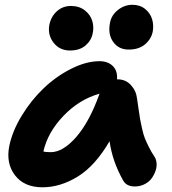

<svg xmlns="http://www.w3.org/2000/svg" viewBox="-20 -796 721 806"><path d="M520 -587.9Q478 -587.9 455.1 -620.1Q432.1 -652.3 441.9 -701.2Q448.2 -733.4 475.6 -754.6Q502.9 -775.9 536.1 -775.9Q567.9 -775.9 589.6 -758.1Q611.3 -740.2 618.7 -714.8Q626 -689.5 621.1 -663.1Q614.7 -631.8 588.9 -609.9Q563 -587.9 520 -587.9ZM273.9 -584Q230.5 -584 205.1 -616.5Q179.7 -648.9 187 -690.9Q194.3 -727.1 219 -749Q243.7 -771 277.8 -771Q312.5 -771 335.9 -752.7Q359.4 -734.4 367.2 -708.5Q375 -682.6 369.1 -655.8Q363.3 -626 338.9 -605Q314.5 -584 273.9 -584ZM158.2 -9.8Q81.5 -9.8 43 -60.1Q4.4 -110.4 19 -183.1Q31.7 -245.6 71.3 -310.5Q110.8 -375.5 163.3 -425.5Q215.8 -475.6 278.8 -507.3Q341.8 -539.1 397.9 -539.1Q433.1 -539.1 453.6 -518.8Q474.1 -498.5 471.2 -462.9H474.1Q507.3 -462.9 529.3 -439.2Q551.3 -415.5 555.2 -382.8Q557.1 -370.6 561.8 -337.6Q566.4 -304.7 568.6 -293.2Q570.8 -281.7 576.4 -256.1Q582 -230.5 588.1 -215.6Q594.2 -200.7 604.5 -179.7Q614.7 -158.7 627.9 -139.2Q635.7 -127.9 637.2 -111.6Q638.7 -95.2 632.8 -78.4Q627 -61.5 616 -46.6Q605 -31.7 586.4 -22.5Q567.9 -13.2 545.9 -13.2Q509.8 -13.2 496.1 -40Q451.7 -119.1 439.9 -203.1Q379.9 -100.1 306.6 -54.9Q233.4 -9.8 158.2 -9.8ZM192.9 -157.2Q244.6 -157.2 300.3 -221.2Q356 -285.2 397.9 -402.8Q312 -378.4 246.1 -309.3Q180.2 -240.2 162.1 -160.2Q170.9 -157.2 192.9 -157.2Z"/></svg>

Font: Shantell Sans Bouncy
Style: Bold Italic
Weight: 700
Italic angle: -11.31°
Designer: Stephen Nixon, Anya Danilova, Shantell Martin
Foundry: Arrow Type
Version: Version 1.006;[9816181b4]